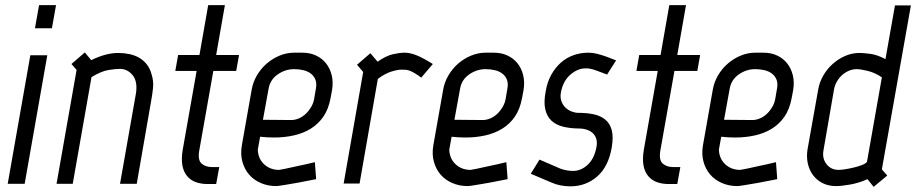

<svg xmlns="http://www.w3.org/2000/svg" viewBox="-20 -715 3564 747"><path d="M132 -695H198L182 -605H116ZM98 -500H164L76 0H10Z M570 -425Q578 -399 575.5 -374Q573 -349 568 -322L512 0H447L509 -352Q516 -398 496 -422.5Q476 -447 446 -447Q429 -447 401.5 -442.5Q374 -438 336 -415L263 0H200L278 -443L258 -466L310 -511L335 -481Q392 -509 440 -509Q462 -509 483.5 -504.5Q505 -500 522 -490Q539 -480 551.5 -464Q564 -448 570 -425Z M745 -439H662L673 -501H756L790 -695H855L821 -501H910L899 -439H810L755 -128Q749 -92 764.5 -78.5Q780 -65 805 -65H833L821 1H788Q762 1 741.5 -6.5Q721 -14 707.5 -30.5Q694 -47 689.5 -72Q685 -97 691 -133Z M1113 -248Q1128 -248 1143 -254.5Q1158 -261 1170 -272.5Q1182 -284 1190.5 -298.5Q1199 -313 1202 -329L1209 -370Q1213 -391 1207 -405.5Q1201 -420 1189 -429Q1177 -438 1160 -442Q1143 -446 1124 -446Q1090 -446 1060.5 -425.5Q1031 -405 1025 -370L1003 -249ZM959 -365Q964 -395 979.5 -421.5Q995 -448 1017.5 -467.5Q1040 -487 1067.5 -498.5Q1095 -510 1124 -510H1157Q1186 -510 1209.5 -499Q1233 -488 1248.5 -468.5Q1264 -449 1270.5 -422.5Q1277 -396 1272 -365L1266 -333Q1258 -290 1238 -261Q1218 -232 1188.5 -214Q1159 -196 1122.5 -188Q1086 -180 1047 -180Q1019 -180 992 -183L983 -133Q984 -98 1007.5 -76Q1031 -54 1066 -54Q1068 -54 1090 -58.5Q1112 -63 1138 -69Q1168 -75 1205 -84L1210 -18Q1171 -10 1138 -4Q1110 1 1085 5Q1060 9 1055 9Q1022 9 994.5 -3Q967 -15 949 -36Q931 -57 923 -86Q915 -115 921 -150Z M1619 -413Q1604 -424 1593 -430.5Q1582 -437 1574 -440Q1566 -443 1558 -443.5Q1550 -444 1541 -444Q1527 -444 1502.5 -436.5Q1478 -429 1450 -408L1379 -1H1317L1393 -435Q1388 -441 1381 -449Q1374 -457 1369 -463L1421 -508L1449 -475Q1482 -498 1508.5 -504Q1535 -510 1554 -510Q1574 -510 1598 -501Q1622 -492 1664 -466Z M1858 -248Q1873 -248 1888 -254.5Q1903 -261 1915 -272.5Q1927 -284 1935.5 -298.5Q1944 -313 1947 -329L1954 -370Q1958 -391 1952 -405.5Q1946 -420 1934 -429Q1922 -438 1905 -442Q1888 -446 1869 -446Q1835 -446 1805.5 -425.5Q1776 -405 1770 -370L1748 -249ZM1704 -365Q1709 -395 1724.5 -421.5Q1740 -448 1762.5 -467.5Q1785 -487 1812.5 -498.5Q1840 -510 1869 -510H1902Q1931 -510 1954.5 -499Q1978 -488 1993.5 -468.5Q2009 -449 2015.5 -422.5Q2022 -396 2017 -365L2011 -333Q2003 -290 1983 -261Q1963 -232 1933.5 -214Q1904 -196 1867.5 -188Q1831 -180 1792 -180Q1764 -180 1737 -183L1728 -133Q1729 -98 1752.5 -76Q1776 -54 1811 -54Q1813 -54 1835 -58.5Q1857 -63 1883 -69Q1913 -75 1950 -84L1955 -18Q1916 -10 1883 -4Q1855 1 1830 5Q1805 9 1800 9Q1767 9 1739.5 -3Q1712 -15 1694 -36Q1676 -57 1668 -86Q1660 -115 1666 -150Z M2360 -141Q2347 -66 2303 -28Q2259 10 2199 10Q2181 10 2162 6.5Q2143 3 2125 -5L2045 -39L2079 -94L2160 -59Q2184 -50 2210 -50Q2241 -50 2267 -74.5Q2293 -99 2301 -145Q2304 -164 2299 -177.5Q2294 -191 2284 -199Q2274 -207 2261 -211Q2248 -215 2236 -215Q2200 -215 2171.5 -222Q2143 -229 2125.5 -245.5Q2108 -262 2101.5 -289.5Q2095 -317 2103 -359Q2109 -396 2125 -424.5Q2141 -453 2163 -472Q2185 -491 2212 -500.5Q2239 -510 2269 -510Q2287 -510 2304 -505.5Q2321 -501 2341 -494L2377 -480L2342 -425Q2318 -434 2304.5 -439Q2291 -444 2283 -446Q2275 -448 2271 -448.5Q2267 -449 2263 -449H2258Q2227 -449 2198.5 -424Q2170 -399 2162 -354Q2159 -335 2164.5 -320.5Q2170 -306 2180.5 -296Q2191 -286 2204.5 -281Q2218 -276 2230 -276Q2262 -276 2289 -270.5Q2316 -265 2334.5 -250Q2353 -235 2360 -209Q2367 -183 2360 -141Z M2539 -439H2456L2467 -501H2550L2584 -695H2649L2615 -501H2704L2693 -439H2604L2549 -128Q2543 -92 2558.5 -78.5Q2574 -65 2599 -65H2627L2615 1H2582Q2556 1 2535.5 -6.5Q2515 -14 2501.5 -30.5Q2488 -47 2483.5 -72Q2479 -97 2485 -133Z M2907 -248Q2922 -248 2937 -254.5Q2952 -261 2964 -272.5Q2976 -284 2984.5 -298.5Q2993 -313 2996 -329L3003 -370Q3007 -391 3001 -405.5Q2995 -420 2983 -429Q2971 -438 2954 -442Q2937 -446 2918 -446Q2884 -446 2854.5 -425.5Q2825 -405 2819 -370L2797 -249ZM2753 -365Q2758 -395 2773.5 -421.5Q2789 -448 2811.5 -467.5Q2834 -487 2861.5 -498.5Q2889 -510 2918 -510H2951Q2980 -510 3003.5 -499Q3027 -488 3042.5 -468.5Q3058 -449 3064.5 -422.5Q3071 -396 3066 -365L3060 -333Q3052 -290 3032 -261Q3012 -232 2982.5 -214Q2953 -196 2916.5 -188Q2880 -180 2841 -180Q2813 -180 2786 -183L2777 -133Q2778 -98 2801.5 -76Q2825 -54 2860 -54Q2862 -54 2884 -58.5Q2906 -63 2932 -69Q2962 -75 2999 -84L3004 -18Q2965 -10 2932 -4Q2904 1 2879 5Q2854 9 2849 9Q2816 9 2788.5 -3Q2761 -15 2743 -36Q2725 -57 2717 -86Q2709 -115 2715 -150Z M3411 -414Q3385 -432 3356.5 -439Q3328 -446 3313 -446Q3298 -446 3283.5 -440Q3269 -434 3257 -423.5Q3245 -413 3236.5 -398.5Q3228 -384 3225 -368L3184 -131Q3178 -99 3195.5 -76.5Q3213 -54 3243 -54Q3252 -54 3268 -56.5Q3284 -59 3301 -63Q3318 -67 3332.5 -72.5Q3347 -78 3353 -85ZM3462 -694H3524L3411 -56L3432 -32L3379 12L3355 -18Q3322 -3 3287.5 3Q3253 9 3233 9Q3204 9 3181.5 -2Q3159 -13 3144 -32.5Q3129 -52 3123 -78.5Q3117 -105 3122 -135L3163 -365Q3168 -395 3183 -421Q3198 -447 3220 -466.5Q3242 -486 3268.5 -497.5Q3295 -509 3324 -509Q3339 -509 3366 -505.5Q3393 -502 3425 -485Z"/></svg>

Font: Marvel
Style: Bold Italic
Weight: 700
Italic angle: -12°
Designer: Carolina Trebol
Foundry: Carolina Trebol
Version: Version 1.001